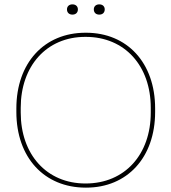

<svg xmlns="http://www.w3.org/2000/svg" viewBox="-20 -855 786 880"><path d="M312 -788C327 -788 337 -797 337 -812C337 -826 327 -835 312 -835C297 -835 287 -826 287 -812C287 -797 297 -788 312 -788ZM435 -788C450 -788 460 -797 460 -812C460 -826 450 -835 435 -835C420 -835 410 -826 410 -812C410 -797 420 -788 435 -788ZM55 -342C55 -133 183 5 373 5H375C563 5 691 -133 691 -342V-358C691 -567 563 -705 374 -705H372C183 -705 55 -567 55 -358ZM75 -339V-361C75 -552 193 -686 371 -686H373C553 -686 671 -552 671 -361V-339C671 -148 553 -14 372 -14C193 -14 75 -148 75 -339Z"/></svg>

Font: Fixel Text Thin
Style: Regular
Weight: 100
Width: 4
Designer: AlfaBravo + MacPaw
Foundry: Kyrylo Tkachov, Marchela Mozhyna, Serhii Makarenko, Maria Weinstein, Zakhar Kryvoshyya
Version: Version 1.211